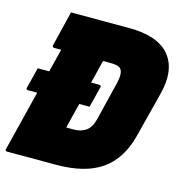

<svg xmlns="http://www.w3.org/2000/svg" viewBox="-114 -795 845 890"><g transform="rotate(15 308.5 -350.0)"><path d="M36 -410H91Q98 -438 105 -465.5Q112 -493 119 -521H85Q80 -521 78 -524.5Q76 -528 77 -532Q88 -576 97.5 -616Q107 -656 118 -700H396Q536 -700 592 -631.5Q648 -563 616 -441L561 -226Q531 -110 452 -55Q373 0 235 0H-1Q-12 0 -9 -11Q8 -78 26 -151Q44 -224 63 -300H19Q8 -300 11 -311Q18 -338 24 -361.5Q30 -385 36 -410ZM235 -179H270Q305 -179 329 -195.5Q353 -212 364 -256L407 -432Q422 -490 405 -508Q398 -516 385 -518.5Q372 -521 354 -521H320Q316 -506 311.5 -488Q307 -470 303 -453Q300 -442 297.5 -431.5Q295 -421 292 -410H331Q343 -410 339 -399Q333 -374 327 -350Q321 -326 314 -300H265Q257 -270 249.5 -239.5Q242 -209 235 -179Z"/></g></svg>

Font: Recursive Mn Lnr St Blk
Style: Italic
Weight: 900
Italic angle: -15°
Monospace: yes
Version: Version 1.079;hotconv 1.0.112;makeotfexe 2.5.65598; ttfautoh